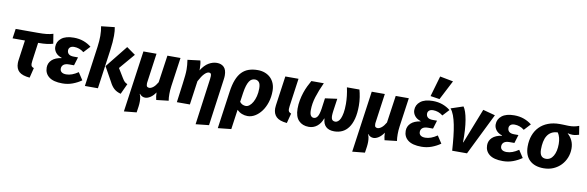

<svg xmlns="http://www.w3.org/2000/svg" viewBox="-64 -1471 7057 2309"><g transform="rotate(10 3464.5 -316.0)"><path d="M330 -413 299 -189Q296 -166 296 -153Q296 -132 304 -121.5Q312 -111 332 -105L302 17Q211 9 171.5 -27Q132 -63 132 -131Q132 -142 133 -153.5Q134 -165 136 -177L169 -413H18L35 -531H301Q337 -531 363.5 -532Q390 -533 412 -535.5Q434 -538 453 -542Q472 -546 492 -552L511 -434Q479 -424 436.5 -418.5Q394 -413 340 -413Z M802 -222H744Q696 -222 674 -203.5Q652 -185 652 -155Q652 -128 671.5 -113Q691 -98 728 -98Q796 -98 873 -151L932 -61Q884 -27 825.5 -5Q767 17 701 17Q591 17 537 -25Q483 -67 483 -139Q483 -194 523 -232Q563 -270 639 -281L640 -285Q591 -300 566 -332.5Q541 -365 541 -402Q541 -467 593 -508Q645 -549 743 -549Q809 -549 862.5 -529.5Q916 -510 958 -476L885 -397Q858 -419 827.5 -429.5Q797 -440 767 -440Q734 -440 717 -425Q700 -410 700 -387Q700 -358 719.5 -341Q739 -324 782 -324H833Z M1177 -278 1394 -549 1501 -473 1340 -284 1407 -174Q1425 -144 1438 -131.5Q1451 -119 1473 -110L1414 18Q1362 4 1330.5 -24.5Q1299 -53 1275 -102ZM1133 0H974L1042 -490Q1047 -528 1049.5 -561.5Q1052 -595 1052 -624Q1052 -658 1049 -686.5Q1046 -715 1041 -741L1205 -759Q1214 -717 1214 -655Q1214 -620 1210.5 -574.5Q1207 -529 1199 -471Z M2048 -531 1998 -179Q1994 -152 1992.5 -128Q1991 -104 1991 -82Q1991 -34 1997 0L1848 17Q1843 0 1839.5 -24.5Q1836 -49 1836 -73Q1808 -31 1774.5 -9Q1741 13 1711 13Q1692 13 1674.5 4.5Q1657 -4 1643 -22L1640 -19Q1648 -5 1652.5 18Q1657 41 1657 71Q1657 85 1656 99.5Q1655 114 1653 130L1642 205L1489 220L1595 -531H1755L1706 -181Q1704 -173 1704 -166V-153Q1704 -129 1713.5 -120.5Q1723 -112 1740 -112Q1761 -112 1787.5 -132.5Q1814 -153 1840 -198L1888 -531Z M2298 -423Q2341 -491 2390.5 -520Q2440 -549 2491 -549Q2545 -549 2577 -517Q2609 -485 2609 -416Q2609 -405 2608 -393Q2607 -381 2605 -367L2526 205L2365 222L2442 -344Q2445 -366 2445 -380Q2445 -403 2437.5 -410.5Q2430 -418 2416 -418Q2392 -418 2362 -388Q2332 -358 2297 -291L2256 0H2097L2128 -232Q2136 -294 2140 -333.5Q2144 -373 2144 -408Q2144 -434 2141.5 -461.5Q2139 -489 2134 -524L2288 -543Q2293 -528 2296 -501.5Q2299 -475 2299 -449V-435Q2299 -429 2298 -423Z M2962 17Q2926 17 2893 4Q2860 -9 2832 -36L2798 205L2636 222L2700 -232Q2712 -320 2736 -381Q2760 -442 2796 -479Q2832 -516 2880.5 -532.5Q2929 -549 2989 -549Q3037 -549 3077 -534Q3117 -519 3146 -491Q3175 -463 3191 -423Q3207 -383 3207 -333Q3207 -257 3186.5 -193Q3166 -129 3131.5 -82.5Q3097 -36 3053 -9.5Q3009 17 2962 17ZM3044 -333Q3044 -388 3025 -410Q3006 -432 2976 -432Q2956 -432 2938.5 -423.5Q2921 -415 2907 -394Q2893 -373 2881.5 -337.5Q2870 -302 2862 -248L2846 -136Q2862 -116 2881 -107.5Q2900 -99 2921 -99Q2943 -99 2965 -116.5Q2987 -134 3004.5 -165Q3022 -196 3033 -239Q3044 -282 3044 -333Z M3441 -189Q3438 -166 3438 -153Q3438 -132 3446 -121.5Q3454 -111 3474 -103L3443 17Q3352 9 3313 -29Q3274 -67 3274 -132Q3274 -150 3277 -171L3328 -531H3489Z M3990 -375 3968 -223Q3966 -206 3964.5 -192Q3963 -178 3963 -167Q3963 -128 3976 -114Q3989 -100 4013 -100Q4029 -100 4045.5 -112Q4062 -124 4074.5 -151Q4087 -178 4095 -222.5Q4103 -267 4103 -332Q4103 -379 4097 -430.5Q4091 -482 4080 -531H4233Q4244 -492 4252 -441.5Q4260 -391 4260 -337Q4260 -245 4242.5 -178Q4225 -111 4193 -67.5Q4161 -24 4117 -3.5Q4073 17 4020 17Q3954 17 3918.5 -16.5Q3883 -50 3880 -114H3876Q3853 -51 3809.5 -17Q3766 17 3710 17Q3632 17 3586 -31Q3540 -79 3540 -176Q3540 -230 3549.5 -280Q3559 -330 3574 -375Q3589 -420 3608 -459Q3627 -498 3646 -531H3798Q3753 -434 3726.5 -349.5Q3700 -265 3700 -187Q3700 -139 3714 -119.5Q3728 -100 3751 -100Q3777 -100 3795.5 -126.5Q3814 -153 3825 -224L3843 -355Z M4836 -531 4786 -179Q4782 -152 4780.5 -128Q4779 -104 4779 -82Q4779 -34 4785 0L4636 17Q4631 0 4627.5 -24.5Q4624 -49 4624 -73Q4596 -31 4562.5 -9Q4529 13 4499 13Q4480 13 4462.5 4.5Q4445 -4 4431 -22L4428 -19Q4436 -5 4440.5 18Q4445 41 4445 71Q4445 85 4444 99.5Q4443 114 4441 130L4430 205L4277 220L4383 -531H4543L4494 -181Q4492 -173 4492 -166V-153Q4492 -129 4501.5 -120.5Q4511 -112 4528 -112Q4549 -112 4575.5 -132.5Q4602 -153 4628 -198L4676 -531Z M5089 -602 5162 -854 5324 -823 5201 -585ZM5186 -222H5128Q5080 -222 5058 -203.5Q5036 -185 5036 -155Q5036 -128 5055.5 -113Q5075 -98 5112 -98Q5180 -98 5257 -151L5316 -61Q5268 -27 5209.5 -5Q5151 17 5085 17Q4975 17 4921 -25Q4867 -67 4867 -139Q4867 -194 4907 -232Q4947 -270 5023 -281L5024 -285Q4975 -300 4950 -332.5Q4925 -365 4925 -402Q4925 -467 4977 -508Q5029 -549 5127 -549Q5193 -549 5246.5 -529.5Q5300 -510 5342 -476L5269 -397Q5242 -419 5211.5 -429.5Q5181 -440 5151 -440Q5118 -440 5101 -425Q5084 -410 5084 -387Q5084 -358 5103.5 -341Q5123 -324 5166 -324H5217Z M5459 0Q5453 -92 5444.5 -170.5Q5436 -249 5423.5 -312Q5411 -375 5393.5 -422Q5376 -469 5351 -498L5501 -548Q5534 -503 5553 -393Q5572 -283 5570 -122H5574L5742 -549L5891 -509L5640 0Z M6180 -222H6122Q6074 -222 6052 -203.5Q6030 -185 6030 -155Q6030 -128 6049.5 -113Q6069 -98 6106 -98Q6174 -98 6251 -151L6310 -61Q6262 -27 6203.5 -5Q6145 17 6079 17Q5969 17 5915 -25Q5861 -67 5861 -139Q5861 -194 5901 -232Q5941 -270 6017 -281L6018 -285Q5969 -300 5944 -332.5Q5919 -365 5919 -402Q5919 -467 5971 -508Q6023 -549 6121 -549Q6187 -549 6240.5 -529.5Q6294 -510 6336 -476L6263 -397Q6236 -419 6205.5 -429.5Q6175 -440 6145 -440Q6112 -440 6095 -425Q6078 -410 6078 -387Q6078 -358 6097.5 -341Q6117 -324 6160 -324H6211Z M6792 -445Q6828 -413 6848 -370Q6868 -327 6868 -274Q6868 -215 6847 -162.5Q6826 -110 6788 -70Q6750 -30 6696.5 -6.5Q6643 17 6577 17Q6467 17 6405.5 -41.5Q6344 -100 6344 -209Q6344 -284 6366.5 -345Q6389 -406 6431.5 -449.5Q6474 -493 6536 -517Q6598 -541 6677 -541Q6699 -541 6715 -540.5Q6731 -540 6743.5 -539.5Q6756 -539 6766.5 -538.5Q6777 -538 6790 -538Q6822 -538 6850 -542.5Q6878 -547 6912 -560L6929 -454Q6910 -448 6890.5 -444Q6871 -440 6848 -440Q6837 -440 6820.5 -442.5Q6804 -445 6793 -448ZM6707 -302Q6707 -383 6672 -437Q6627 -436 6595.5 -418Q6564 -400 6544.5 -368.5Q6525 -337 6516.5 -294Q6508 -251 6508 -202Q6508 -149 6527.5 -124.5Q6547 -100 6585 -100Q6642 -100 6674.5 -155.5Q6707 -211 6707 -302Z"/></g></svg>

Font: Szlgxwxxxixliatcpuztgldltzi
Style: Regular
Weight: 700
Italic angle: -8°
Designer: Carrois Corporate & Edenspiekermann
Foundry: Carrois Corporate GbR & Edenspiekermann AG
Version: Version 2.001